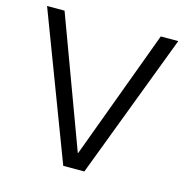

<svg xmlns="http://www.w3.org/2000/svg" viewBox="-107 -832 906 933"><g transform="rotate(15 346.0 -365.0)"><path d="M293 0 16 -730H104L345 -79H347L588 -730H676L399 0Z"/></g></svg>

Font: M PLUS 1
Style: Regular
Weight: 400
Designer: Coji Morishita
Foundry: UNDERFOREST DESIGN
Version: Version 1.001